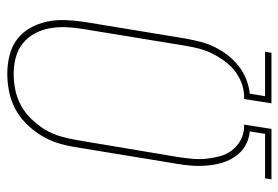

<svg xmlns="http://www.w3.org/2000/svg" viewBox="-142 -642 783 540"><g transform="rotate(-90 250.0 -371.5)"><path d="M16 0 19 -18H144L151 -61Q129 -63 111 -73.5Q93 -84 81 -101Q69 -118 63 -138Q57 -158 55 -179.5Q53 -201 54.5 -223Q56 -245 60 -267L107 -553Q111 -578 118.5 -602Q126 -626 140 -648.5Q154 -671 173 -690Q192 -709 215 -721Q238 -733 263.5 -738Q289 -743 313 -743Q340 -743 365.5 -736.5Q391 -730 410.5 -715Q430 -700 442 -678.5Q454 -657 459.5 -632Q465 -607 464 -580Q463 -553 459 -527L412 -241Q408 -220 403 -200Q398 -180 388.5 -160.5Q379 -141 365.5 -123.5Q352 -106 335 -92.5Q318 -79 297.5 -71Q277 -63 257 -61L250 -18H375L372 0H230L242 -77H253Q272 -78 290.5 -85.5Q309 -93 324.5 -106Q340 -119 351.5 -135.5Q363 -152 371.5 -170Q380 -188 384.5 -206.5Q389 -225 392 -243L439 -530Q443 -554 444 -577.5Q445 -601 441 -623.5Q437 -646 426.5 -665.5Q416 -685 399 -699Q382 -713 359.5 -719Q337 -725 313 -725Q291 -725 268 -720.5Q245 -716 224 -704.5Q203 -693 186 -675.5Q169 -658 156.5 -637.5Q144 -617 137.5 -595Q131 -573 127 -550L79 -264Q76 -244 74 -224Q72 -204 74 -184Q76 -164 81 -145.5Q86 -127 97 -112Q108 -97 125 -87.5Q142 -78 161 -77H170L158 0Z"/></g></svg>

Font: Iosevka Term Curly Thin
Style: Italic
Weight: 100
Italic angle: -9°
Designer: Belleve Invis
Foundry: Belleve Invis
Version: Version 32.3.0